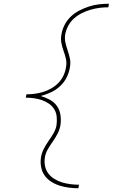

<svg xmlns="http://www.w3.org/2000/svg" viewBox="-20 -853 640 1026"><path d="M399 153Q373 153 347 149.5Q321 146 297.5 138.5Q274 131 253 117.5Q232 104 218 84Q204 64 199.5 38.5Q195 13 199 -13Q203 -36 214 -57.5Q225 -79 239 -99Q253 -119 265.5 -140Q278 -161 282 -184Q285 -206 283 -228.5Q281 -251 270 -269Q259 -287 241.5 -299Q224 -311 204 -318Q184 -325 162 -328Q140 -331 118 -331V-332L121 -349Q143 -349 166 -352Q189 -355 211.5 -362Q234 -369 255.5 -381.5Q277 -394 293.5 -411.5Q310 -429 320 -451Q330 -473 333 -496Q337 -518 332 -539.5Q327 -561 319.5 -581.5Q312 -602 308 -623.5Q304 -645 308 -667Q312 -694 325 -719.5Q338 -745 358.5 -764.5Q379 -784 404.5 -797Q430 -810 456.5 -818.5Q483 -827 509.5 -830Q536 -833 562 -833L559 -814Q535 -814 511.5 -811Q488 -808 464 -801Q440 -794 417 -782.5Q394 -771 375 -754Q356 -737 344 -714Q332 -691 328 -667Q325 -645 330 -623.5Q335 -602 342 -582Q349 -562 353.5 -540Q358 -518 354 -496Q350 -468 337 -441Q324 -414 301.5 -393Q279 -372 252 -359.5Q225 -347 197 -340Q222 -333 245.5 -320.5Q269 -308 284 -287Q299 -266 303 -239Q307 -212 303 -184Q299 -161 288 -139.5Q277 -118 263 -98Q249 -78 236.5 -57Q224 -36 220 -13Q216 11 220.5 33.5Q225 56 238 73.5Q251 91 270.5 103Q290 115 311 121.5Q332 128 355.5 131Q379 134 402 134Z"/></svg>

Font: Iosevka Curly ThExObl
Style: Regular
Weight: 100
Width: 7
Italic angle: -9°
Monospace: yes
Designer: Belleve Invis
Foundry: Belleve Invis
Version: Version 11.1.0; ttfautohint (v1.8.3)